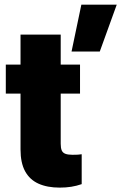

<svg xmlns="http://www.w3.org/2000/svg" viewBox="-20 -811 531 840"><path d="M330.1 -401.4H5.4V-528.3H330.1ZM245.6 -659.7V-182.1Q245.6 -163.6 250 -153.1Q254.4 -142.6 265.9 -138.2Q277.3 -133.8 297.4 -133.8Q311 -133.8 320.3 -134.3Q329.6 -134.8 337.4 -136.2V-5.4Q314.9 2.4 291.7 6.1Q268.6 9.8 241.2 9.8Q186.5 9.8 148.2 -7.6Q109.9 -24.9 89.8 -61.8Q69.8 -98.6 69.8 -156.7V-659.7ZM335.9 -790.5H490.7L416.5 -585.4H293Z"/></svg>

Font: Heebo Black
Style: Regular
Weight: 900
Designer: Oded Ezer
Foundry: Ezer Type House
Version: Version 3.100